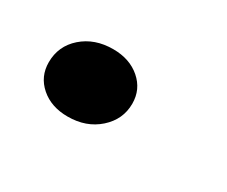

<svg xmlns="http://www.w3.org/2000/svg" viewBox="-41 -211 369 312"><g transform="rotate(30 143.5 -55.0)"><path d="M95.5 11.3Q64.5 11.3 44.7 -6Q24.9 -23.3 24.9 -50Q24.9 -80.5 47.7 -100.6Q70.6 -120.7 105.2 -120.7Q136.2 -120.7 156.2 -103.4Q176.2 -86.1 176.2 -59.3Q176.2 -29.7 153.2 -9.2Q130.2 11.3 95.5 11.3Z"/></g></svg>

Font: Playfair 5pt SemiExpanded Light 12pt
Style: Italic
Weight: 300
Italic angle: -15.6°
Version: Version 2.000;gftools[0.9.28]